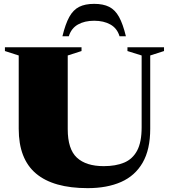

<svg xmlns="http://www.w3.org/2000/svg" viewBox="-20 -960 876 995"><path d="M714 -300V-672.5L640.5 -695.5V-715H830V-695.5L758.5 -672.5V-292.5Q758.5 -185 719.2 -117Q680 -49 607.5 -17Q535 15 434.5 15Q256.5 15 166.8 -60.5Q77 -136 77 -292.5V-672.5L5.5 -695.5V-715H402.5V-695.5L331 -672.5V-290.5Q331 -187 378.5 -143Q426 -99 517.5 -99Q579.5 -99 623.2 -117.2Q667 -135.5 690.5 -179.2Q714 -223 714 -300ZM468 -852.5Q418.5 -852.5 384 -833Q349.5 -813.5 336.5 -772H303.5Q319 -836 339.2 -872.5Q359.5 -909 390.2 -924.5Q421 -940 468 -940Q515 -940 545.8 -924.5Q576.5 -909 596.8 -872.5Q617 -836 632.5 -772H599.5Q587 -813.5 552.2 -833Q517.5 -852.5 468 -852.5Z"/></svg>

Font: Newsreader Display ExtraBold
Style: Regular
Weight: 800
Designer: Hugues Gentile
Foundry: Production Type
Version: Version 1.001